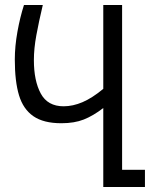

<svg xmlns="http://www.w3.org/2000/svg" viewBox="-20 -745 640 765"><path d="M39 -508Q39 -560.5 49.5 -618.8Q60 -677 75.5 -725H150.5Q134.5 -657.5 124.8 -604.5Q115 -551.5 115 -505.5Q115 -423 142.5 -372.2Q170 -321.5 233.5 -321.5Q270.5 -321.5 309 -338Q347.5 -354.5 391.5 -391V-725H466.5V-68.5H557.5V0H391.5V-314.5Q351 -283.5 313.8 -268.8Q276.5 -254 224.5 -254Q153.5 -254 113 -282Q72.5 -310 55.8 -365.2Q39 -420.5 39 -508Z"/></svg>

Font: JuliaMono Light
Style: Regular
Weight: 300
Monospace: yes
Designer: cormullion
Foundry: corm
Version: Version 0.054; ttfautohint (v1.8.4)